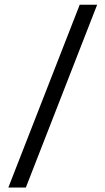

<svg xmlns="http://www.w3.org/2000/svg" viewBox="-20 -691 456 830"><path d="M91.7 119.8H16L324.6 -670.6H400Z"/></svg>

Font: Anek Malayalam Medium
Style: Regular
Weight: 500
Designer: Maithili Shingre (Malayalam) & Yesha Goshar (Latin)
Foundry: Ek Type
Version: Version 1.003